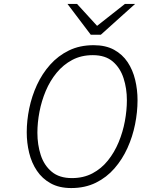

<svg xmlns="http://www.w3.org/2000/svg" viewBox="-20 -941 734 973"><path d="M341 12Q280 12 237 -11.8Q194 -35.5 167 -75.8Q140 -116 127.8 -166.5Q115.5 -217 115.5 -271Q115.5 -329.5 128.2 -391.5Q141 -453.5 167.2 -510.5Q193.5 -567.5 234 -613Q274.5 -658.5 329.2 -685.2Q384 -712 454.5 -712Q515.5 -712 558 -688.8Q600.5 -665.5 626.8 -626Q653 -586.5 665 -536.5Q677 -486.5 677 -433Q677 -373.5 664.5 -311Q652 -248.5 626 -191Q600 -133.5 560.2 -87.8Q520.5 -42 465.8 -15Q411 12 341 12ZM344.5 -38.5Q403 -38.5 448.5 -62.5Q494 -86.5 527 -127.8Q560 -169 581.2 -220.2Q602.5 -271.5 612.8 -326.8Q623 -382 623 -433.5Q623 -492.5 606.2 -544.5Q589.5 -596.5 551.8 -629Q514 -661.5 450.5 -661.5Q391.5 -661.5 346 -637.2Q300.5 -613 267 -572.2Q233.5 -531.5 212 -480.5Q190.5 -429.5 180 -374.5Q169.5 -319.5 169.5 -268.5Q169.5 -207.5 186.5 -155.2Q203.5 -103 242 -70.8Q280.5 -38.5 344.5 -38.5ZM440 -765 322 -921H370.5L472 -810L613 -921H664.5L491 -765Z"/></svg>

Font: Overpass ExtraLight
Style: Italic
Weight: 250
Italic angle: -10°
Designer: Delve Withrington, Dave Bailey, Thomas Jockin
Foundry: Delve Fonts LLC
Version: Version 4.000